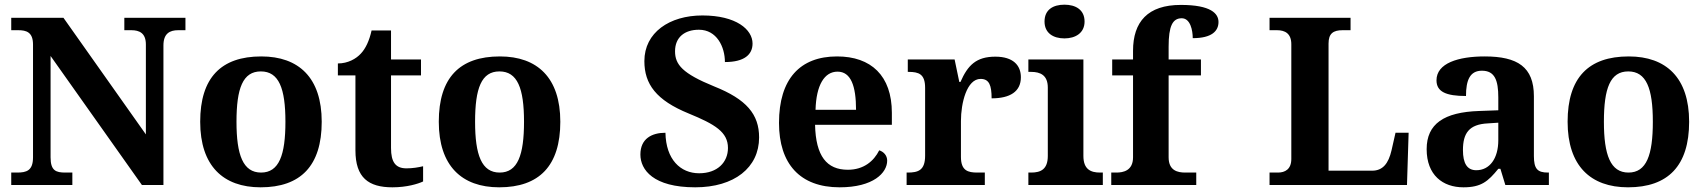

<svg xmlns="http://www.w3.org/2000/svg" viewBox="-20 -790 7282 820"><path d="M28 0H289V-53H259C219 -53 196 -61 196 -118V-551L586 0H678V-596C678 -647 705 -661 741 -661H772V-714H511V-661H541C575 -661 603 -649 603 -600V-216L251 -714H28V-661H58C92 -661 121 -653 121 -600V-118C121 -61 93 -53 53 -53H28Z M1093 10C1264 10 1354 -82 1354 -270C1354 -458 1256 -549 1096 -549C924 -549 835 -458 835 -270C835 -82 933 10 1093 10ZM1095 -53C1018 -53 990 -128 990 -270C990 -413 1017 -485 1094 -485C1171 -485 1199 -413 1199 -270C1199 -128 1172 -53 1095 -53Z M1656 10C1718 10 1766 -5 1787 -15V-80C1766 -75 1742 -71 1716 -71C1669 -71 1650 -98 1650 -158V-468H1778V-536H1650V-660H1567C1557 -615 1541 -582 1521 -561C1501 -539 1466 -519 1423 -519V-468H1498V-148C1498 -31 1554 10 1656 10Z M2112 10C2283 10 2373 -82 2373 -270C2373 -458 2275 -549 2115 -549C1943 -549 1854 -458 1854 -270C1854 -82 1952 10 2112 10ZM2114 -53C2037 -53 2009 -128 2009 -270C2009 -413 2036 -485 2113 -485C2190 -485 2218 -413 2218 -270C2218 -128 2191 -53 2114 -53Z M2949 10C3116 10 3222 -74 3222 -203C3222 -302 3168 -366 3030 -421C2895 -476 2863 -514 2863 -571C2863 -631 2904 -663 2965 -663C3041 -663 3076 -590 3076 -525C3159 -525 3194 -557 3194 -604C3194 -664 3124 -724 2980 -724C2839 -724 2732 -651 2732 -529C2732 -431 2782 -362 2922 -305C3034 -259 3089 -226 3089 -158C3089 -97 3044 -50 2966 -50C2886 -50 2824 -109 2822 -223C2764 -223 2715 -198 2715 -130C2715 -65 2770 10 2949 10Z M3566 10C3710 10 3769 -52 3769 -104C3769 -126 3754 -142 3735 -148C3712 -102 3669 -65 3601 -65C3511 -65 3464 -123 3461 -257H3789V-308C3789 -467 3700 -549 3555 -549C3397 -549 3307 -453 3307 -265C3307 -91 3396 10 3566 10ZM3636 -321H3463C3466 -427 3501 -484 3557 -484C3614 -484 3636 -423 3636 -321Z M3852 0H4186V-53H4154C4114 -53 4084 -61 4084 -120V-273C4084 -350 4109 -453 4168 -453C4205 -453 4215 -425 4215 -370C4294 -370 4340 -399 4340 -460C4340 -511 4307 -548 4231 -548C4149 -548 4113 -511 4082 -440H4077L4057 -536H3857V-483H3860C3904 -483 3931 -474 3931 -415V-125C3931 -62 3901 -53 3856 -53H3852Z M4526 -626C4573 -626 4612 -649 4612 -698C4612 -749 4573 -770 4526 -770C4478 -770 4441 -749 4441 -698C4441 -649 4478 -626 4526 -626ZM4372 0H4690V-53H4678C4638 -53 4607 -67 4607 -124V-536H4372V-483H4384C4423 -483 4455 -469 4455 -416V-124C4455 -67 4425 -53 4384 -53H4372Z M4726 0H5089V-53H5042C5010 -53 4971 -61 4971 -118V-468H5109V-536H4971V-591C4971 -679 4988 -712 5027 -712C5064 -712 5074 -660 5074 -627C5156 -627 5184 -658 5184 -696C5184 -732 5152 -769 5023 -769C4882 -769 4819 -697 4819 -573V-536H4730V-468H4819V-118C4819 -61 4777 -53 4748 -53H4726Z M5402 0H5989L5996 -223H5940L5923 -148C5910 -92 5886 -61 5840 -61H5654V-604C5654 -647 5674 -661 5714 -661H5748V-714H5402V-661H5434C5468 -661 5495 -647 5495 -601V-111C5495 -67 5468 -53 5438 -53H5402Z M6230 10C6306 10 6335 -15 6379 -69H6388L6409 0H6595V-53H6591C6546 -53 6531 -69 6531 -124V-379C6531 -504 6461 -549 6321 -549C6208 -549 6115 -520 6115 -447C6115 -398 6156 -380 6241 -380C6241 -448 6258 -488 6309 -488C6364 -488 6379 -447 6379 -374V-319L6297 -316C6147 -311 6073 -261 6073 -153C6073 -42 6142 10 6230 10ZM6285 -63C6246 -63 6228 -92 6228 -149C6228 -221 6254 -259 6334 -263L6379 -266V-191C6379 -113 6342 -63 6285 -63Z M6933 10C7104 10 7194 -82 7194 -270C7194 -458 7096 -549 6936 -549C6764 -549 6675 -458 6675 -270C6675 -82 6773 10 6933 10ZM6935 -53C6858 -53 6830 -128 6830 -270C6830 -413 6857 -485 6934 -485C7011 -485 7039 -413 7039 -270C7039 -128 7012 -53 6935 -53Z"/></svg>

Font: Noto Serif Lao
Style: Bold
Weight: 700
Designer: Monotype Design Team
Foundry: Monotype Imaging Inc.
Version: Version 2.003